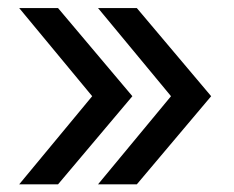

<svg xmlns="http://www.w3.org/2000/svg" viewBox="-20 -534 589 483"><path d="M28.3 -70.3 211.9 -292 28.3 -513.7H126L313 -292L126 -70.3ZM226.6 -70.3 410.2 -292 226.6 -513.7H324.2L511.2 -292L324.2 -70.3Z"/></svg>

Font: Inter 24pt
Style: Regular
Weight: 400
Designer: Rasmus Andersson
Foundry: rsms
Version: Version 4.001;git-66647c0bb